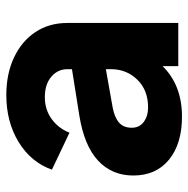

<svg xmlns="http://www.w3.org/2000/svg" viewBox="-14 -584 610 623"><g transform="rotate(-90 291.5 -273.0)"><path d="M224 12Q326 12 388 -51V0H528V-360Q528 -419 498.5 -463.5Q469 -508 416 -533Q363 -558 294 -558Q207 -558 141.5 -518Q76 -478 52 -410L172 -353Q186 -389 216.5 -411Q247 -433 287 -433Q329 -433 353.5 -412Q378 -391 378 -360V-345L227 -321Q129 -305 81 -260Q33 -215 33 -146Q33 -72 84.5 -30Q136 12 224 12ZM188 -151Q188 -178 205 -192.5Q222 -207 254 -213L378 -235V-218Q378 -168 344 -133Q310 -98 254 -98Q226 -98 207 -112Q188 -126 188 -151Z"/></g></svg>

Font: Plus Jakarta Sans ExtraBold
Style: Regular
Weight: 800
Designer: Gumpita Rahayu
Foundry: Tokotype
Version: Version 2.004; ttfautohint (v1.8.3)